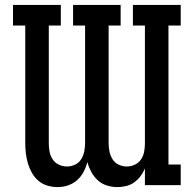

<svg xmlns="http://www.w3.org/2000/svg" viewBox="-20 -755 790 783"><path d="M215 8Q194 8 173.5 2Q153 -4 137 -17.5Q121 -31 110.5 -49.5Q100 -68 94 -88Q88 -108 85.5 -129Q83 -150 83 -171V-651H33V-735H228V-651H179V-171Q179 -154 182 -137Q185 -120 194.5 -105.5Q204 -91 220 -83.5Q236 -76 253 -76Q270 -76 286 -83.5Q302 -91 311 -105.5Q320 -120 323.5 -137Q327 -154 327 -171V-651H278V-735H472V-651H423V-171Q423 -154 426.5 -137Q430 -120 439 -105.5Q448 -91 464 -83.5Q480 -76 497 -76Q514 -76 530 -83.5Q546 -91 555.5 -105.5Q565 -120 568 -137Q571 -154 571 -171V-651H522V-735H717V-651H667V-84H717V0H571V-68Q564 -51 553 -36.5Q542 -22 527.5 -11.5Q513 -1 495 3.5Q477 8 459 8Q437 8 416 1.5Q395 -5 379 -19.5Q363 -34 352.5 -53.5Q342 -73 336 -94Q331 -73 320.5 -53.5Q310 -34 294 -20Q278 -6 257.5 1Q237 8 215 8Z"/></svg>

Font: Iosevka Etoile Medium
Style: Regular
Weight: 500
Designer: Belleve Invis
Foundry: Belleve Invis
Version: Version 22.1.2; ttfautohint (v1.8.4)